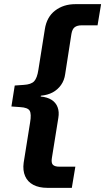

<svg xmlns="http://www.w3.org/2000/svg" viewBox="-20 -725 507 925"><path d="M208 180Q168 180 140.5 165.5Q113 151 101 123.5Q89 96 94 59L125 -135Q132 -176 123 -191.5Q114 -207 77 -209L35 -212L51 -313L94 -316Q130 -318 144.5 -333.5Q159 -349 165 -389L196 -584Q205 -643 245.5 -674Q286 -705 343 -705H467L450 -603H374Q352 -603 340 -594Q328 -585 324 -561L294 -368Q290 -338 274 -315.5Q258 -293 234 -280Q210 -267 177 -264L176 -260Q208 -257 228.5 -244Q249 -231 257.5 -208.5Q266 -186 261 -157L230 36Q226 60 235 69Q244 78 266 78H343L326 180Z"/></svg>

Font: Nunito Sans 7pt
Style: Bold Italic
Weight: 700
Italic angle: -9°
Version: Version 3.101;gftools[0.9.27]